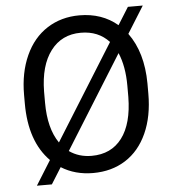

<svg xmlns="http://www.w3.org/2000/svg" viewBox="-55 -790 797 886"><g transform="rotate(-5 344.0 -347.0)"><path d="M629.4 -332.5Q629.4 -228 594.2 -150.1Q559.1 -72.3 494.6 -31.2Q430.2 9.8 344.2 9.8Q260.7 9.8 196.8 -30.3L149.4 45.4H80.1L150.4 -67.4Q57.6 -161.1 57.6 -336.9V-377.4Q57.6 -480 93.3 -558.6Q128.9 -637.2 194.1 -679Q259.3 -720.7 343.3 -720.7Q447.8 -720.7 520 -659.7L570.3 -740.2H639.2L561.5 -615.7Q628.4 -524.4 629.4 -380.9ZM150.9 -332.5Q150.9 -213.4 198.7 -144.5L474.1 -585.9Q424.3 -640.1 343.3 -640.1Q254.4 -640.1 203.4 -572.5Q152.3 -504.9 150.9 -384.8ZM536.1 -378.4Q536.1 -467.3 508.8 -531.2L240.7 -101.1Q285.2 -69.8 344.2 -69.8Q435.1 -69.8 484.9 -136Q534.7 -202.1 536.1 -325.7Z"/></g></svg>

Font: TypoPRO Roboto
Style: Regular
Weight: 400
Designer: Google
Version: Version 2.136; 2016